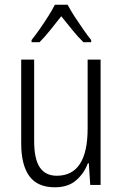

<svg xmlns="http://www.w3.org/2000/svg" viewBox="-20 -785 521 815"><path d="M407 -532V0H363L357 -92H353Q337 -49 303 -19.5Q269 10 213 10Q139 10 104.5 -37.5Q70 -85 70 -176V-532H125V-186Q125 -110 149 -74.5Q173 -39 221 -39Q352 -39 352 -240V-532ZM267 -765Q279 -742 297.5 -713.5Q316 -685 335 -658Q354 -631 367 -615V-606H334Q311 -628 287 -658Q263 -688 240 -716Q218 -688 193.5 -657.5Q169 -627 148 -606H114V-615Q130 -635 148.5 -661.5Q167 -688 184.5 -715.5Q202 -743 213 -765Z"/></svg>

Font: Noto Sans Telugu Condensed Light
Style: Regular
Weight: 300
Width: 3
Designer: Jelle Bosma - Monotype Design Team
Foundry: Monotype Imaging Inc.
Version: Version 2.005; ttfautohint (v1.8.4.7-5d5b)